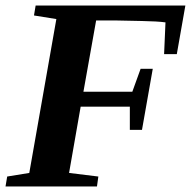

<svg xmlns="http://www.w3.org/2000/svg" viewBox="-21 -675 707 695"><path d="M271 -289 229 -49 335 -36 330 0H-1L5 -36L85 -49L183 -606L102 -619L108 -655H650L619 -479H573L578 -594Q549 -598 492 -599Q410 -601 394 -601H327L281 -343H458L488 -426H532L493 -205H449V-289Z"/></svg>

Font: Libra Serif Modern
Style: Bold Italic
Weight: 700
Italic angle: -12°
Designer: Stefan Peev, Context Ltd
Foundry: Stefan Peev, Context Ltd
Version: Version 1.000